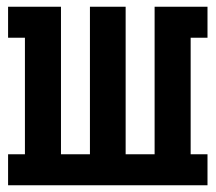

<svg xmlns="http://www.w3.org/2000/svg" viewBox="-20 -550 640 570"><path d="M4 0V-92H54V-438H4V-530H161V-92H247V-530H353V-92H439V-530H596V-438H546V-92H596V0Z"/></svg>

Font: Iosevka Curly Slab SmBdEx
Style: Regular
Weight: 600
Width: 7
Monospace: yes
Designer: Belleve Invis
Foundry: Belleve Invis
Version: Version 11.1.0; ttfautohint (v1.8.3)